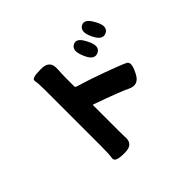

<svg xmlns="http://www.w3.org/2000/svg" viewBox="-190 -1059 1380 1380"><g transform="rotate(-45 500.0 -369.5)"><path d="M347 66Q259 66 265 29Q271 -8 271 -85V-656Q271 -729 265 -757.5Q259 -786 349 -786H362Q448 -786 441 -700V-696Q438 -656 438 -616V-531Q438 -519 449 -516Q539 -490 663.5 -444.5Q788 -399 822.5 -382Q857 -365 819 -290L813 -278Q775 -203 700 -241Q656 -264 443 -340Q438 -342 438 -337V-85Q438 -33 439 -20Q449 66 362 66ZM725 -580Q675 -558 642 -635L638 -645Q606 -720 650 -744Q694 -768 732 -691L738 -679Q775 -603 725 -580ZM868 -640Q819 -616 782 -692L779 -699Q744 -773 787 -799Q831 -824 871 -749L876 -740Q916 -665 868 -640Z"/></g></svg>

Font: Resource Han Rounded TW Heavy
Style: Regular
Weight: 900
Designer: Cyano Hao (round all glyphs); Ryoko NISHIZUKA 西塚涼子 (kana, bopomofo & ideographs); Paul D. Hunt (Latin, Greek & Cyrillic)
Foundry: Cyano Hao
Version: 0.990